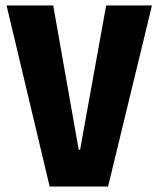

<svg xmlns="http://www.w3.org/2000/svg" viewBox="-20 -680 578 700"><path d="M161 0 4 -660H174L267 -134H272L367 -660H534L374 0Z"/></svg>

Font: Bricolage Grotesque 96pt ExtraBold SemiCondensed
Style: Regular
Weight: 800
Width: 4
Version: Version 1.001;gftools[0.9.33.dev8+g029e19f]